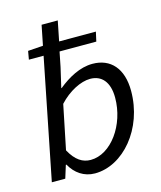

<svg xmlns="http://www.w3.org/2000/svg" viewBox="-109 -791 739 883"><g transform="rotate(-15 260.0 -350.0)"><path d="M352 -478C292 -478 235 -446 187 -407H185L207 -502L221 -572H396L406 -617H231L250 -712H173L154 -617L82 -612L75 -572H145L31 0H95L114 -61H117C141 -17 182 12 234 12C368 12 492 -131 492 -312C492 -419 438 -478 352 -478ZM231 -53C193 -53 160 -73 132 -125L175 -335C220 -384 279 -414 324 -414C378 -414 413 -376 413 -301C413 -171 328 -53 231 -53Z"/></g></svg>

Font: Cambridge Sans Italic
Style: Regular
Weight: 400
Italic angle: -11°
Version: Version 2.000;PS 002.000;hotconv 1.0.88;makeotf.lib2.5.64775